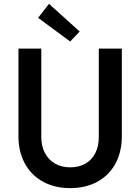

<svg xmlns="http://www.w3.org/2000/svg" viewBox="-20 -973 731 1001"><path d="M76.2 -263.7V-719.7H195.3V-257.8Q195.3 -210.9 214.4 -175Q233.4 -139.2 267.3 -119.9Q301.3 -100.6 345.7 -100.6Q391.1 -100.6 425 -119.9Q459 -139.2 477.1 -175Q495.1 -210.9 495.1 -257.8V-719.7H615.2V-263.7Q615.2 -182.1 582.3 -120.8Q549.3 -59.6 488.3 -25.9Q427.2 7.8 345.7 7.8Q265.1 7.8 203.9 -25.9Q142.6 -59.6 109.4 -121.1Q76.2 -182.6 76.2 -263.7ZM178.7 -879.9 235.4 -953.1 395.5 -808.6 345.7 -756.8Z"/></svg>

Font: Reddit Sans Vanilla SemiBold
Style: Regular
Weight: 600
Designer: Stephen Hutchings
Foundry: Reddit
Version: Version 1.013